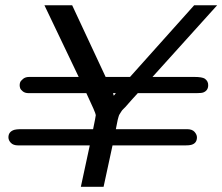

<svg xmlns="http://www.w3.org/2000/svg" viewBox="-20 -714 850 734"><path d="M12.2 -189Q12.2 -210.9 35.2 -217.8Q42 -219.7 57.1 -220.2H335.9Q345.7 -267.1 346.2 -273.9Q346.2 -281.7 310.1 -357.9H89.8Q75.7 -357.9 67.4 -364.5Q59.1 -371.1 57.1 -377Q55.2 -382.8 55.2 -388.2Q55.2 -394 57.1 -399.4Q59.1 -404.8 68.1 -412.4Q77.1 -419.9 91.8 -419.9H280.8L149.9 -693.8H255.9L383.8 -419.9H477.1L722.2 -693.8H810.1L563 -419.9H722.2Q752.9 -419.9 763.2 -413.1Q776.4 -403.3 775.9 -388.2Q775.9 -368.2 757.8 -360.8Q751 -357.9 731 -357.9H506.8Q494.6 -344.7 482.9 -331.8Q471.2 -318.8 465.1 -311.5Q459 -304.2 452.4 -298.1Q445.8 -292 442.9 -286.4Q439.9 -280.8 437.5 -277.8Q435.1 -274.9 433.1 -267.3Q431.2 -259.8 430.2 -256.8Q429.2 -253.9 427 -241Q424.8 -228 422.9 -220.2H694.8Q714.8 -220.2 723.9 -209.7Q732.9 -199.2 732.9 -189Q732.9 -166 710.9 -160.2Q704.1 -158.2 689.9 -158.2H410.2L376 0H289.1L323.2 -158.2H48.8Q30.8 -158.2 21.5 -168Q12.2 -177.7 12.2 -189ZM412.1 -357.9 415 -348.1 422.9 -357.9Z"/></svg>

Font: CMU Sans Serif
Style: Oblique
Weight: 500
Italic angle: -12°
Version: Version 0.7.0